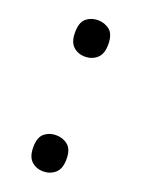

<svg xmlns="http://www.w3.org/2000/svg" viewBox="-114 -604 496 673"><g transform="rotate(20 134.0 -268.0)"><path d="M72 -482Q72 -520 90 -535Q108 -550 133 -550Q159 -550 177.5 -535Q196 -520 196 -482Q196 -446 177.5 -430Q159 -414 133 -414Q108 -414 90 -430Q72 -446 72 -482ZM72 -54Q72 -91 90 -106Q108 -121 133 -121Q159 -121 177.5 -106Q196 -91 196 -54Q196 -18 177.5 -2Q159 14 133 14Q108 14 90 -2Q72 -18 72 -54Z"/></g></svg>

Font: Noto Sans Osmanya
Style: Regular
Weight: 400
Designer: Monotype Design Team
Foundry: Monotype Imaging Inc.
Version: Version 2.001; ttfautohint (v1.8.4.7-5d5b)